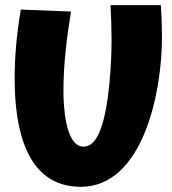

<svg xmlns="http://www.w3.org/2000/svg" viewBox="-20 -698 663 742"><path d="M36.6 -394C36.6 -200.2 81.1 23.9 292 23.9C532.2 23.9 606 -339.8 606 -554.7C606 -595.7 604.5 -637.2 601.6 -678.2H407.2C409.7 -631.8 411.1 -585.4 411.1 -539.1C411.1 -450.7 400.9 -280.8 368.2 -197.3C356.9 -166.5 337.4 -131.3 302.7 -131.3C231.4 -131.3 225.1 -294.4 225.1 -345.2C225.1 -448.7 237.8 -551.3 254.4 -653.3L60.5 -661.1C45.4 -573.2 36.6 -483.4 36.6 -394Z"/></svg>

Font: Luckiest Guy
Style: Regular
Weight: 400
Designer: Astigmatic (AOETI)
Foundry: Astigmatic (AOETI)
Version: Version 1.001